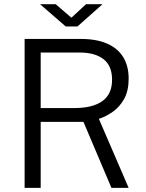

<svg xmlns="http://www.w3.org/2000/svg" viewBox="-20 -912 711 932"><path d="M604.5 0H521L385 -320.5H177.5V0H99.5V-723H372.5Q448.5 -723 500.2 -700.2Q552 -677.5 578.2 -634.5Q604.5 -591.5 604.5 -530.5Q604.5 -471.5 582.8 -432.2Q561 -393 528 -369.8Q495 -346.5 460 -335ZM341.5 -387.5Q429.5 -387.5 476.8 -421.2Q524 -455 524 -525Q524 -592.5 482.5 -624.8Q441 -657 366.5 -657H177.5V-387.5ZM299 -783.5 174.5 -891.5H250.5L326.5 -826L397.5 -891.5H477.5L356 -783.5Z"/></svg>

Font: Public Sans Thin Light
Style: Regular
Weight: 300
Version: Version 1.007